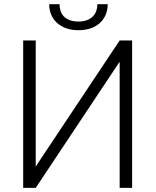

<svg xmlns="http://www.w3.org/2000/svg" viewBox="-20 -906 750 926"><path d="M557.1 -710.9H617.2V0H557.1V-608.4L152.3 0H91.8V-710.9H152.3V-103ZM499.5 -885.7Q499.5 -857.9 489.7 -835Q480 -812 461.9 -795.4Q443.8 -778.8 417.5 -769.5Q391.1 -760.3 358.4 -760.3Q325.7 -760.3 299.6 -769.5Q273.4 -778.8 255.1 -795.4Q236.8 -812 227.1 -835Q217.3 -857.9 217.3 -885.7H267.1Q267.1 -868.7 272 -853.5Q276.9 -838.4 287.6 -827.1Q298.3 -815.9 315.9 -809.1Q333.5 -802.2 358.4 -802.2Q382.8 -802.2 400.1 -809.1Q417.5 -815.9 428.5 -827.4Q439.5 -838.9 444.6 -854Q449.7 -869.1 449.7 -885.7Z"/></svg>

Font: Melbourne
Style: Light
Weight: 300
Designer: Google
Version: Version 2.000980; 2014